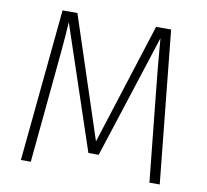

<svg xmlns="http://www.w3.org/2000/svg" viewBox="-81 -829 991 918"><g transform="rotate(10 414.5 -369.5)"><path d="M677 -739H604L416 -150L222 -739H150L78 0H126L161 -366C172 -481 186 -620 189 -689L390 -89H440L634 -689C639 -620 652 -481 665 -361L702 0H752Z"/></g></svg>

Font: Glow Sans SC Normal Light
Style: Regular
Weight: 300
Designer: Ryoko NISHIZUKA (kana, bopomofo & ideographs); Paul D. Hunt (Latin, Greek & Cyrillic); Sandoll Communications, Soo-young
Version: Version 0.93